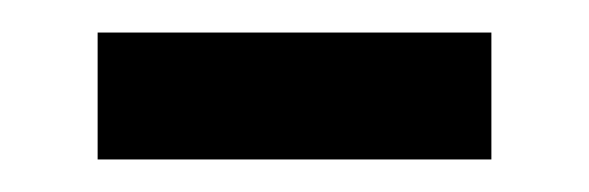

<svg xmlns="http://www.w3.org/2000/svg" viewBox="-20 -327 362 118"><path d="M40 -229V-307H282V-229Z"/></svg>

Font: Noto Sans Ethiopic
Style: Regular
Weight: 400
Designer: Monotype Design Team
Foundry: Monotype Imaging Inc.
Version: Version 2.102; ttfautohint (v1.8.4.7-5d5b)